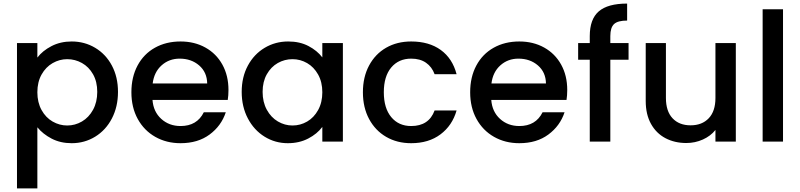

<svg xmlns="http://www.w3.org/2000/svg" viewBox="-20 -792 4475 1074"><path d="M189 -470Q218 -508 268 -534Q318 -560 381 -560Q453 -560 512.5 -524.5Q572 -489 606 -425Q640 -361 640 -278Q640 -195 606 -129.5Q572 -64 512.5 -27.5Q453 9 381 9Q318 9 269 -16.5Q220 -42 189 -80V262H75V-551H189ZM524 -278Q524 -335 500.5 -376.5Q477 -418 438.5 -439.5Q400 -461 356 -461Q313 -461 274.5 -439Q236 -417 212.5 -375Q189 -333 189 -276Q189 -219 212.5 -176.5Q236 -134 274.5 -112Q313 -90 356 -90Q400 -90 438.5 -112.5Q477 -135 500.5 -178Q524 -221 524 -278Z M1258 -289Q1258 -258 1254 -233H833Q838 -167 882 -127Q926 -87 990 -87Q1082 -87 1120 -164H1243Q1218 -88 1152.5 -39.5Q1087 9 990 9Q911 9 848.5 -26.5Q786 -62 750.5 -126.5Q715 -191 715 -276Q715 -361 749.5 -425.5Q784 -490 846.5 -525Q909 -560 990 -560Q1068 -560 1129 -526Q1190 -492 1224 -430.5Q1258 -369 1258 -289ZM1139 -325Q1138 -388 1094 -426Q1050 -464 985 -464Q926 -464 884 -426.5Q842 -389 834 -325Z M1332 -278Q1332 -361 1366.5 -425Q1401 -489 1460.5 -524.5Q1520 -560 1592 -560Q1657 -560 1705.5 -534.5Q1754 -509 1783 -471V-551H1898V0H1783V-82Q1754 -43 1704 -17Q1654 9 1590 9Q1519 9 1460 -27.5Q1401 -64 1366.5 -129.5Q1332 -195 1332 -278ZM1783 -276Q1783 -333 1759.5 -375Q1736 -417 1698 -439Q1660 -461 1616 -461Q1572 -461 1534 -439.5Q1496 -418 1472.5 -376.5Q1449 -335 1449 -278Q1449 -221 1472.5 -178Q1496 -135 1534.5 -112.5Q1573 -90 1616 -90Q1660 -90 1698 -112Q1736 -134 1759.5 -176.5Q1783 -219 1783 -276Z M2010 -276Q2010 -361 2044.5 -425.5Q2079 -490 2140 -525Q2201 -560 2280 -560Q2380 -560 2445.5 -512.5Q2511 -465 2534 -377H2411Q2396 -418 2363 -441Q2330 -464 2280 -464Q2210 -464 2168.5 -414.5Q2127 -365 2127 -276Q2127 -187 2168.5 -137Q2210 -87 2280 -87Q2379 -87 2411 -174H2534Q2510 -90 2444 -40.5Q2378 9 2280 9Q2201 9 2140 -26.5Q2079 -62 2044.5 -126.5Q2010 -191 2010 -276Z M3153 -289Q3153 -258 3149 -233H2728Q2733 -167 2777 -127Q2821 -87 2885 -87Q2977 -87 3015 -164H3138Q3113 -88 3047.5 -39.5Q2982 9 2885 9Q2806 9 2743.5 -26.5Q2681 -62 2645.5 -126.5Q2610 -191 2610 -276Q2610 -361 2644.5 -425.5Q2679 -490 2741.5 -525Q2804 -560 2885 -560Q2963 -560 3024 -526Q3085 -492 3119 -430.5Q3153 -369 3153 -289ZM3034 -325Q3033 -388 2989 -426Q2945 -464 2880 -464Q2821 -464 2779 -426.5Q2737 -389 2729 -325Z M3496 -458H3394V0H3279V-458H3214V-551H3279V-590Q3279 -685 3329.5 -728.5Q3380 -772 3488 -772V-677Q3436 -677 3415 -657.5Q3394 -638 3394 -590V-551H3496Z M4096 -551V0H3982V-65Q3955 -31 3911.5 -11.5Q3868 8 3819 8Q3754 8 3702.5 -19Q3651 -46 3621.5 -99Q3592 -152 3592 -227V-551H3705V-244Q3705 -170 3742 -130.5Q3779 -91 3843 -91Q3907 -91 3944.5 -130.5Q3982 -170 3982 -244V-551Z M4360 -740V0H4246V-740Z"/></svg>

Font: Fz Poppins Med
Style: Regular
Weight: 500
Designer: Ninad Kale (Devanagari), Jonny Pinhorn (Latin)
Foundry: Indian Type Foundry
Version: Vit hóa bi Vntype.Com & FontZin.Com